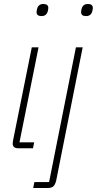

<svg xmlns="http://www.w3.org/2000/svg" viewBox="-20 -746 487 966"><path d="M189 -665Q164 -665 164 -685Q164 -691 167 -703Q174 -726 198 -726Q223 -726 223 -706Q223 -700 220 -688Q213 -665 189 -665ZM73 0Q44 0 44 -23Q44 -32 47 -46L140 -508H174L78 -30H152L146 0ZM362 -508H396L263 161Q258 182 249 191Q240 200 217 200H147L153 170H227ZM413 -665Q388 -665 388 -685Q388 -691 391 -703Q398 -726 422 -726Q447 -726 447 -706Q447 -700 444 -688Q437 -665 413 -665Z"/></svg>

Font: IBM Plex Sans Cond ExtLt
Style: Italic
Weight: 200
Width: 3
Italic angle: -11°
Designer: Mike Abbink, Paul van der Laan, Pieter van Rosmalen
Foundry: Bold Monday
Version: Version 1.3